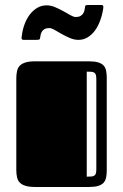

<svg xmlns="http://www.w3.org/2000/svg" viewBox="-20 -744 490 764"><path d="M44.9 -432.1Q44.9 -448.7 47.9 -461.7Q50.8 -474.6 59.1 -482.9Q67.4 -491.2 82 -495.6Q96.7 -500 120.1 -500H334Q356.4 -500 370.4 -495.8Q384.3 -491.7 392.1 -483.4Q399.9 -475.1 402.3 -462.4Q404.8 -449.7 404.8 -432.1V-66.9Q404.8 -50.3 402.3 -37.8Q399.9 -25.4 392.1 -16.8Q384.3 -8.3 370.4 -4.2Q356.4 0 334 0H120.1Q96.7 0 82 -4.4Q67.4 -8.8 59.1 -17.1Q50.8 -25.4 47.9 -38.1Q44.9 -50.8 44.9 -67.9ZM363.3 -427.7Q363.3 -438.5 361.8 -444.8Q360.4 -451.2 356 -454.3Q351.6 -457.5 344.2 -458.3Q336.9 -459 325.2 -459V-41Q336.9 -41 344.2 -41.7Q351.6 -42.5 356 -45.7Q360.4 -48.8 361.8 -54.9Q363.3 -61 363.3 -72.3ZM383.3 -724.1Q390.1 -724.1 390.9 -719.2Q391.6 -714.4 390.6 -709Q386.7 -684.1 378.4 -661.6Q370.1 -639.2 357.7 -622.3Q345.2 -605.5 328.9 -595.5Q312.5 -585.4 292.5 -585.4Q274.9 -585.4 257.8 -592.8Q240.7 -600.1 225.3 -608.9Q210 -617.7 197.3 -625Q184.6 -632.3 176.3 -632.3Q165 -632.3 158.4 -628.9Q151.9 -625.5 147.7 -619.6Q143.6 -613.8 141.8 -606.2Q140.1 -598.6 139.2 -590.8Q138.7 -587.9 136 -586.7Q133.3 -585.4 123 -585.4H74.2Q69.3 -585.4 67.6 -587.4Q65.9 -589.4 65.7 -592.3Q65.4 -595.2 66.2 -597.9Q66.9 -600.6 66.9 -602.1Q69.8 -626.5 78.1 -648.4Q86.4 -670.4 99.1 -686.8Q111.8 -703.1 128.4 -712.9Q145 -722.7 165 -722.7Q182.6 -722.7 199.7 -715.3Q216.8 -708 232.2 -699.5Q247.6 -690.9 260.3 -683.6Q272.9 -676.3 281.2 -676.3Q292.5 -676.3 299.3 -679.9Q306.2 -683.6 310.3 -689.5Q314.5 -695.3 316.2 -702.9Q317.9 -710.4 318.8 -718.8Q319.3 -721.7 321.3 -722.9Q323.2 -724.1 331.1 -724.1Z"/></svg>

Font: Fascinate Inline
Style: Regular
Weight: 900
Designer: Astigmatic (AOETI)
Foundry: Astigmatic (AOETI)
Version: Version 1.000